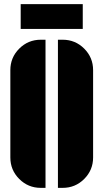

<svg xmlns="http://www.w3.org/2000/svg" viewBox="-20 -900 500 928"><path d="M80 -760V-880H380V-760ZM283 -708Q344 -708 387 -665Q430 -622 430 -561V-139Q430 -78 387 -35Q344 8 283 8H260V-708ZM30 -561Q30 -622 73 -665Q116 -708 177 -708H200V8H177Q116 8 73 -35Q30 -78 30 -139Z"/></svg>

Font: Promplate
Style: Bold
Weight: 400
Designer: Evgeny Tarasenko
Foundry: Evgeny Tarasenko
Version: Version 1.000